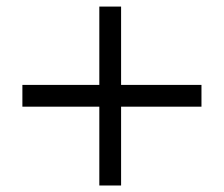

<svg xmlns="http://www.w3.org/2000/svg" viewBox="-20 -570 688 590"><path d="M352.1 0H285.2V-242.2H48.8V-309.1H285.2V-549.8H352.1V-309.1H599.1V-242.2H352.1Z"/></svg>

Font: Junction Regular
Style: Regular
Weight: 500
Designer: Caroline Hadilaksono
Foundry: Caroline Hadilaksono
Version: Version 1.056